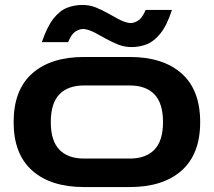

<svg xmlns="http://www.w3.org/2000/svg" viewBox="-20 -750 863 775"><path d="M319 5Q185 5 110 -61.5Q35 -128 35 -257Q35 -387 110 -453.5Q185 -520 319 -520H504Q638 -520 713 -453.5Q788 -387 788 -257Q788 -128 713 -61.5Q638 5 504 5ZM319 -110H504Q569 -110 603.5 -146Q638 -182 638 -257Q638 -333 603.5 -369Q569 -405 504 -405H319Q254 -405 219.5 -369Q185 -333 185 -257Q185 -182 219.5 -146Q254 -110 319 -110ZM511 -560Q483 -560 458.5 -569.5Q434 -579 403 -596L367 -616Q346 -627 334 -630Q322 -633 316 -633Q300 -633 284 -622.5Q268 -612 255 -580H149Q170 -642 195.5 -674.5Q221 -707 250.5 -718.5Q280 -730 312 -730Q341 -730 365.5 -720.5Q390 -711 420 -694L456 -674Q477 -663 489 -660Q501 -657 507 -657Q523 -657 539 -668Q555 -679 568 -710H674Q654 -648 628 -615.5Q602 -583 573 -571.5Q544 -560 511 -560Z"/></svg>

Font: Zen Dots
Style: Regular
Weight: 400
Designer: Yoshimichi Ohira
Foundry: A-1 Corp ZenFonts
Version: Version 1.000; ttfautohint (v1.8.3)